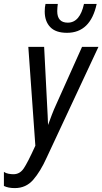

<svg xmlns="http://www.w3.org/2000/svg" viewBox="-59 -954 524 983"><path d="M17 9Q74 9 111 -33.5Q148 -76 180 -147L445 -714H361L230 -422Q217 -394 206.5 -366.5Q196 -339 187 -314Q186 -331 185 -363.5Q184 -396 182 -421L167 -714H86L122 -208Q82 -120 62 -91Q42 -62 10 -62Q-2 -62 -15.5 -64.5Q-29 -67 -39 -74V-2Q-17 9 17 9ZM284 -786Q404 -786 436 -934H371Q350 -838 288 -838Q234 -838 234 -897Q234 -907 235 -916.5Q236 -926 237 -934H174Q170 -917 170 -895Q170 -845 198 -815.5Q226 -786 284 -786Z"/></svg>

Font: Noto Sans UI Condensed
Style: Italic
Weight: 400
Width: 3
Italic angle: -12°
Designer: Monotype Design Team
Foundry: Monotype Imaging Inc.
Version: Version 1.901